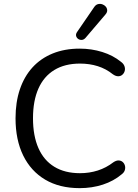

<svg xmlns="http://www.w3.org/2000/svg" viewBox="-20 -966 714 995"><path d="M393 9Q288.5 9 214.2 -35Q140 -79 100.2 -160.2Q60.5 -241.5 60.5 -353Q60.5 -436.5 83 -503Q105.5 -569.5 148.2 -616.5Q191 -663.5 253 -688.8Q315 -714 393 -714Q454.5 -714 510.2 -696.5Q566 -679 606.5 -646Q620.5 -636 625 -623Q629.5 -610 626.2 -598.2Q623 -586.5 614.2 -578.8Q605.5 -571 592.8 -570.8Q580 -570.5 565 -581Q529.5 -609.5 486.8 -623Q444 -636.5 394.5 -636.5Q316 -636.5 261.5 -603.2Q207 -570 179 -506.8Q151 -443.5 151 -353Q151 -262.5 179 -198.8Q207 -135 261.5 -101.8Q316 -68.5 394.5 -68.5Q443.5 -68.5 487 -82.5Q530.5 -96.5 567.5 -125Q582.5 -135 594.8 -134.5Q607 -134 615.5 -126.8Q624 -119.5 627.2 -108.2Q630.5 -97 627 -84.8Q623.5 -72.5 611 -63Q569 -27.5 512.8 -9.2Q456.5 9 393 9ZM423 -769.5Q414.5 -760 404 -759.2Q393.5 -758.5 385.2 -764.2Q377 -770 374.5 -779.5Q372 -789 379 -799.5L467.5 -928.5Q476 -941.5 487.5 -944.5Q499 -947.5 510 -943.8Q521 -940 528 -931.8Q535 -923.5 535.5 -912.8Q536 -902 526.5 -891Z"/></svg>

Font: Nunito ExtraLight
Style: Regular
Weight: 200
Designer: Vernon Adams
Foundry: Vernon Adams
Version: Version 3.602;April 4, 2023;FontCreator 14.0.0.2856 64-bit